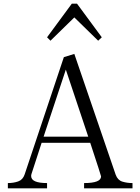

<svg xmlns="http://www.w3.org/2000/svg" viewBox="-20 -1018 759 1038"><path d="M22.5 0V-28.3Q52.7 -28.3 78.1 -37.1Q103.5 -45.9 113.3 -75.2L325.2 -709L381.8 -726.6L605.5 -73.2Q616.2 -43.9 641.6 -36.1Q667 -28.3 696.3 -28.3V0H434.6V-28.3Q526.4 -28.3 526.4 -64.5Q526.4 -68.4 467.8 -246.1H205.1L150.4 -78.1Q148.4 -72.3 148.4 -66.4Q148.4 -28.3 234.4 -28.3V0ZM97.7 -28.3ZM133.8 -28.3ZM215.8 -279.3H457L335.9 -641.6ZM234.4 -816.4 368.2 -998H396.5L530.3 -816.4L510.7 -797.9L381.8 -923.8L252.9 -797.9ZM539.1 -28.3ZM621.1 -28.3Z"/></svg>

Font: GenEi Koburi Mincho v6
Style: Regular
Weight: 400
Designer: o_tamon (Modified)
Foundry: o_tamon / Adobe Systems Incorporated
Version: Version 6.1